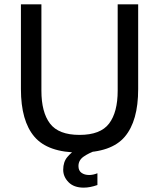

<svg xmlns="http://www.w3.org/2000/svg" viewBox="-20 -688 730 881"><path d="M345 12Q200 12 138 -60.5Q76 -133 76 -279V-668H170V-272Q170 -173 209.5 -121Q249 -69 345 -69Q441 -69 480.5 -121Q520 -173 520 -272V-668H614V-279Q614 -133 552.5 -60.5Q491 12 345 12ZM364 173Q319 173 294.5 148Q270 123 270 91Q270 55 289 32.5Q308 10 327 0H427Q385 15 362.5 31.5Q340 48 340 74Q340 95 354 105Q368 115 389 115Q398 115 407.5 113Q417 111 427 107V161Q393 173 364 173Z"/></svg>

Font: Atkinson Hyperlegible
Style: Regular
Weight: 400
Designer: Elliott Scott, Megan Eiswerth, Linus Boman, Theodore Petrosky
Foundry: Braille Institute
Version: Version 1.006; ttfautohint (v1.8.3)